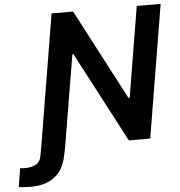

<svg xmlns="http://www.w3.org/2000/svg" viewBox="-160 -784 980 1048"><g transform="rotate(-5 330.5 -260.5)"><path d="M-83.1 99.4Q-77.1 100.5 -68.7 100.9Q-60.4 101.2 -53.6 101.2Q-22 101.2 2.8 88.8Q27 76.3 33.4 40.8L40.5 0H40.8L161.6 -727.3H279.5L539.4 -231.5H546.2L628.2 -727.3H759.2L638.5 0H521.3L261 -495.4H255.3L172.6 0L164.4 41.9Q152.7 106.2 123.2 142Q108.3 159.8 90.7 171.9Q73.2 183.9 53.4 191.4Q33.7 198.9 12.4 202.1Q-8.9 205.3 -30.9 205.3Q-39.1 205.3 -48.5 205.1Q-57.9 204.9 -67.1 204.4Q-76.3 203.8 -84.7 202.9Q-93 202.1 -99.4 201Z"/></g></svg>

Font: Inter P Semi Bold
Style: Italic
Weight: 600
Italic angle: 9.39999°
Designer: Rasmus Andersson
Foundry: rsms
Version: Version 3.018;git-588b23468